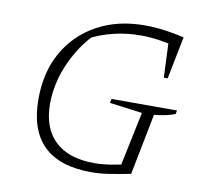

<svg xmlns="http://www.w3.org/2000/svg" viewBox="-75 -742 893 832"><g transform="rotate(10 371.0 -325.5)"><path d="M378 8Q238 8 168 -60.5Q98 -129 98 -265Q98 -384 148 -472Q198 -560 288 -609.5Q378 -659 498 -659Q525 -659 553 -656.5Q581 -654 610.5 -649Q640 -644 671 -637L651 -590Q609 -601 568 -607Q527 -613 487 -613Q427 -613 370.5 -599.5Q314 -586 261 -559L283 -573Q253 -542 228.5 -503.5Q204 -465 186.5 -423.5Q169 -382 160 -339Q151 -296 151 -254Q151 -147 211 -90Q271 -33 384 -33Q451 -33 545 -58L550 -15Q489 -3 451 2.5Q413 8 378 8ZM494 -15 550 -283 406 -302 410 -320H698L695 -304Q678 -297 655 -292Q632 -287 603 -284L550 -15ZM617 -450 609 -637H671L634 -450Z"/></g></svg>

Font: Piazzolla Thin Thin
Style: Italic
Weight: 250
Italic angle: -11.3°
Version: Version 2.005